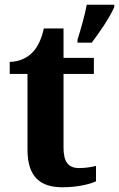

<svg xmlns="http://www.w3.org/2000/svg" viewBox="-20 -780 502 810"><path d="M307 -613V-600H367C400 -643 444 -708 462 -750V-760H346C338 -716 320 -653 307 -613ZM243 10C313 10 364 -5 385 -15V-80C364 -75 340 -71 314 -71C267 -71 248 -98 248 -158V-468H376V-536H248V-660H165C155 -615 139 -582 119 -561C99 -539 64 -519 21 -519V-468H96V-148C96 -31 153 10 243 10Z"/></svg>

Font: Noto Serif NP Hmong
Style: Bold
Weight: 700
Designer: Dalton Maag Ltd
Foundry: Dalton Maag Ltd
Version: Version 1.001